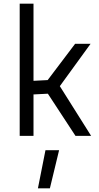

<svg xmlns="http://www.w3.org/2000/svg" viewBox="-20 -738 537 1043"><path d="M162 0V-225L240 -229L390 0H475L305 -270L472 -500H388L239 -303L162 -299V-718H87V0ZM186 285H251L301 78H227Z"/></svg>

Font: TitilliumText22L
Style: 400 wt
Weight: 400
Designer: Campivisivi
Foundry: Campivisivi
Version: 1.000